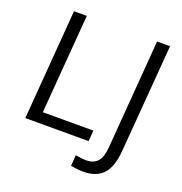

<svg xmlns="http://www.w3.org/2000/svg" viewBox="-155 -847 1108 1168"><g transform="rotate(20 399.0 -263.0)"><path d="M69 0 125 -712H208L157 -70H484L479 0ZM435 107Q456 111 472.5 113Q489 115 502 115Q552 115 578 86Q603 58 608 -11L663 -712H747L691 -10Q682 93 639 139Q595 186 511 186Q494 186 474 184Q454 182 430 178Z"/></g></svg>

Font: PRinguin Sans
Style: Italic
Weight: 400
Designer: Vernon Adams
Foundry: Vernon Adams
Version: ""